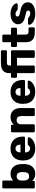

<svg xmlns="http://www.w3.org/2000/svg" viewBox="1682 -2462 790 4194"><g transform="rotate(-90 2077.0 -365.0)"><path d="M377 10Q322 10 284 -9Q246 -28 222 -57V-25Q222 -15 214.5 -7.5Q207 0 197 0H84Q73 0 66 -7.5Q59 -15 59 -25V-685Q59 -696 66 -703Q73 -710 84 -710H206Q217 -710 224 -703Q231 -696 231 -685V-471Q256 -497 292 -513.5Q328 -530 377 -530Q427 -530 465.5 -513.5Q504 -497 531 -466.5Q558 -436 573 -392.5Q588 -349 590 -296Q591 -276 591 -260.5Q591 -245 590 -225Q588 -169 573 -125.5Q558 -82 530.5 -51.5Q503 -21 465 -5.5Q427 10 377 10ZM323 -124Q357 -124 376 -138Q395 -152 403.5 -176Q412 -200 414 -229Q416 -260 414 -291Q412 -320 403.5 -344Q395 -368 376 -382Q357 -396 323 -396Q292 -396 272 -382.5Q252 -369 242 -347.5Q232 -326 231 -301Q230 -282 230 -264Q230 -246 231 -226Q233 -199 242 -176Q251 -153 271 -138.5Q291 -124 323 -124Z M930 10Q812 10 742 -54Q672 -118 669 -244Q669 -251 669 -262Q669 -273 669 -279Q672 -358 704.5 -414.5Q737 -471 794.5 -500.5Q852 -530 929 -530Q1017 -530 1074.5 -495Q1132 -460 1161 -400Q1190 -340 1190 -263V-239Q1190 -228 1183 -221Q1176 -214 1165 -214H845Q845 -213 845 -211Q845 -209 845 -207Q846 -178 855.5 -154Q865 -130 883.5 -116Q902 -102 929 -102Q949 -102 962.5 -108.5Q976 -115 985 -123.5Q994 -132 999 -138Q1008 -149 1013.5 -151.5Q1019 -154 1031 -154H1155Q1165 -154 1171.5 -148Q1178 -142 1177 -132Q1176 -115 1160 -91Q1144 -67 1113.5 -43.5Q1083 -20 1037 -5Q991 10 930 10ZM845 -313H1014V-315Q1014 -348 1004.5 -371.5Q995 -395 975.5 -408Q956 -421 929 -421Q903 -421 884 -408Q865 -395 855 -371.5Q845 -348 845 -315Z M1309 0Q1298 0 1291 -7.5Q1284 -15 1284 -25V-495Q1284 -506 1291 -513Q1298 -520 1309 -520H1424Q1435 -520 1442.5 -513Q1450 -506 1450 -495V-457Q1475 -488 1517 -509Q1559 -530 1616 -530Q1674 -530 1718.5 -504Q1763 -478 1788.5 -428Q1814 -378 1814 -304V-25Q1814 -15 1807 -7.5Q1800 0 1789 0H1663Q1653 0 1645.5 -7.5Q1638 -15 1638 -25V-298Q1638 -345 1615.5 -370.5Q1593 -396 1549 -396Q1508 -396 1483.5 -370.5Q1459 -345 1459 -298V-25Q1459 -15 1451.5 -7.5Q1444 0 1434 0Z M2167 10Q2049 10 1979 -54Q1909 -118 1906 -244Q1906 -251 1906 -262Q1906 -273 1906 -279Q1909 -358 1941.5 -414.5Q1974 -471 2031.5 -500.5Q2089 -530 2166 -530Q2254 -530 2311.5 -495Q2369 -460 2398 -400Q2427 -340 2427 -263V-239Q2427 -228 2420 -221Q2413 -214 2402 -214H2082Q2082 -213 2082 -211Q2082 -209 2082 -207Q2083 -178 2092.5 -154Q2102 -130 2120.5 -116Q2139 -102 2166 -102Q2186 -102 2199.5 -108.5Q2213 -115 2222 -123.5Q2231 -132 2236 -138Q2245 -149 2250.5 -151.5Q2256 -154 2268 -154H2392Q2402 -154 2408.5 -148Q2415 -142 2414 -132Q2413 -115 2397 -91Q2381 -67 2350.5 -43.5Q2320 -20 2274 -5Q2228 10 2167 10ZM2082 -313H2251V-315Q2251 -348 2241.5 -371.5Q2232 -395 2212.5 -408Q2193 -421 2166 -421Q2140 -421 2121 -408Q2102 -395 2092 -371.5Q2082 -348 2082 -315Z M2601 0Q2591 0 2583.5 -7.5Q2576 -15 2576 -25V-389H2500Q2489 -389 2482 -396Q2475 -403 2475 -414V-495Q2475 -506 2482 -513Q2489 -520 2500 -520H2576V-552Q2576 -620 2602.5 -661.5Q2629 -703 2678 -721.5Q2727 -740 2795 -740H3051Q3061 -740 3068.5 -733Q3076 -726 3076 -715V-634Q3076 -623 3068.5 -616Q3061 -609 3051 -609H2803Q2769 -609 2755.5 -593Q2742 -577 2742 -547V-520H3051Q3061 -520 3068.5 -513Q3076 -506 3076 -495V-25Q3076 -15 3068.5 -7.5Q3061 0 3051 0H2935Q2924 0 2917 -7.5Q2910 -15 2910 -25V-389H2742V-25Q2742 -15 2735 -7.5Q2728 0 2717 0Z M3459 0Q3395 0 3348.5 -20.5Q3302 -41 3277 -84.5Q3252 -128 3252 -197V-389H3174Q3163 -389 3155.5 -396Q3148 -403 3148 -414V-495Q3148 -506 3155.5 -513Q3163 -520 3174 -520H3252V-685Q3252 -696 3259.5 -703Q3267 -710 3277 -710H3393Q3404 -710 3411 -703Q3418 -696 3418 -685V-520H3543Q3554 -520 3561.5 -513Q3569 -506 3569 -495V-414Q3569 -403 3561.5 -396Q3554 -389 3543 -389H3418V-211Q3418 -177 3431 -157Q3444 -137 3475 -137H3552Q3563 -137 3570 -130Q3577 -123 3577 -112V-25Q3577 -15 3570 -7.5Q3563 0 3552 0Z M3874 10Q3809 10 3763.5 -4.5Q3718 -19 3689.5 -40Q3661 -61 3647 -83.5Q3633 -106 3632 -123Q3631 -134 3639 -141Q3647 -148 3656 -148H3770Q3773 -148 3775.5 -147Q3778 -146 3781 -143Q3794 -136 3807 -125.5Q3820 -115 3837 -107Q3854 -99 3878 -99Q3906 -99 3925 -110.5Q3944 -122 3944 -143Q3944 -159 3935 -169.5Q3926 -180 3898.5 -190Q3871 -200 3816 -210Q3764 -222 3725 -241.5Q3686 -261 3665 -292.5Q3644 -324 3644 -369Q3644 -409 3670 -446Q3696 -483 3746 -506.5Q3796 -530 3870 -530Q3927 -530 3970 -516.5Q4013 -503 4042 -482Q4071 -461 4086 -439Q4101 -417 4102 -399Q4103 -389 4096 -381.5Q4089 -374 4080 -374H3976Q3972 -374 3968 -375.5Q3964 -377 3961 -379Q3949 -385 3937 -395Q3925 -405 3909 -413Q3893 -421 3869 -421Q3842 -421 3827 -409Q3812 -397 3812 -378Q3812 -365 3820.5 -354Q3829 -343 3855.5 -334Q3882 -325 3938 -314Q4007 -303 4048 -278.5Q4089 -254 4106.5 -221.5Q4124 -189 4124 -153Q4124 -105 4095 -68Q4066 -31 4010.5 -10.5Q3955 10 3874 10Z"/></g></svg>

Font: DVN-Rubik
Style: Bold
Weight: 700
Designer: Hubert and Fischer
Foundry: Hubert & Fischer
Version: Version 2.102